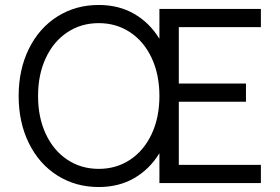

<svg xmlns="http://www.w3.org/2000/svg" viewBox="-20 -736 1124 772"><path d="M377 16Q284 16 210.5 -30.5Q137 -77 96 -160.5Q55 -244 55 -350Q55 -456 96 -539.5Q137 -623 210.5 -669.5Q284 -716 377 -716Q458 -716 520 -680Q582 -644 621 -580V-700H1029V-627H699V-400H969V-327H699V-73H1029V0H621V-120Q582 -56 520 -20Q458 16 377 16ZM377 -57Q448 -57 503.5 -94Q559 -131 590 -197.5Q621 -264 621 -350Q621 -436 590 -502.5Q559 -569 503.5 -606Q448 -643 377 -643Q306 -643 250.5 -606Q195 -569 164 -502.5Q133 -436 133 -350Q133 -264 164 -197.5Q195 -131 250.5 -94Q306 -57 377 -57Z"/></svg>

Font: MedMera Sans
Style: Regular
Weight: 400
Designer: Kasper Nordkvist
Foundry: UNCUT.wtf
Version: Version 1.300